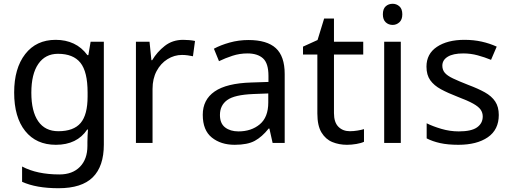

<svg xmlns="http://www.w3.org/2000/svg" viewBox="-20 -757 2707 1017"><path d="M275 -546Q328 -546 370.5 -526Q413 -506 443 -465H448L460 -536H530V9Q530 124 471.5 182Q413 240 290 240Q172 240 97 206V125Q176 167 295 167Q364 167 403.5 126.5Q443 86 443 16V-5Q443 -17 444 -39.5Q445 -62 446 -71H442Q388 10 276 10Q172 10 113.5 -63Q55 -136 55 -267Q55 -395 113.5 -470.5Q172 -546 275 -546ZM287 -472Q220 -472 183 -418.5Q146 -365 146 -266Q146 -167 182.5 -114.5Q219 -62 289 -62Q370 -62 407 -105.5Q444 -149 444 -246V-267Q444 -377 406 -424.5Q368 -472 287 -472Z M950 -546Q965 -546 982.5 -544.5Q1000 -543 1013 -540L1002 -459Q989 -462 973.5 -464Q958 -466 944 -466Q903 -466 867 -443.5Q831 -421 809.5 -380.5Q788 -340 788 -286V0H700V-536H772L782 -438H786Q812 -482 853 -514Q894 -546 950 -546Z M1296 -545Q1394 -545 1441 -502Q1488 -459 1488 -365V0H1424L1407 -76H1403Q1368 -32 1329.5 -11Q1291 10 1223 10Q1150 10 1102 -28.5Q1054 -67 1054 -149Q1054 -229 1117 -272.5Q1180 -316 1311 -320L1402 -323V-355Q1402 -422 1373 -448Q1344 -474 1291 -474Q1249 -474 1211 -461.5Q1173 -449 1140 -433L1113 -499Q1148 -518 1196 -531.5Q1244 -545 1296 -545ZM1322 -259Q1222 -255 1183.5 -227Q1145 -199 1145 -148Q1145 -103 1172.5 -82Q1200 -61 1243 -61Q1311 -61 1356 -98.5Q1401 -136 1401 -214V-262Z M1833 -62Q1853 -62 1874 -65.5Q1895 -69 1908 -73V-6Q1894 1 1868 5.5Q1842 10 1818 10Q1776 10 1740.5 -4.5Q1705 -19 1683 -55Q1661 -91 1661 -156V-468H1585V-510L1662 -545L1697 -659H1749V-536H1904V-468H1749V-158Q1749 -109 1772.5 -85.5Q1796 -62 1833 -62Z M2060 -737Q2080 -737 2095.5 -723.5Q2111 -710 2111 -681Q2111 -653 2095.5 -639Q2080 -625 2060 -625Q2038 -625 2023 -639Q2008 -653 2008 -681Q2008 -710 2023 -723.5Q2038 -737 2060 -737ZM2103 -536V0H2015V-536Z M2622 -148Q2622 -70 2564 -30Q2506 10 2408 10Q2352 10 2311.5 1Q2271 -8 2240 -24V-104Q2272 -88 2317.5 -74.5Q2363 -61 2410 -61Q2477 -61 2507 -82.5Q2537 -104 2537 -140Q2537 -160 2526 -176Q2515 -192 2486.5 -208Q2458 -224 2405 -244Q2353 -264 2316 -284Q2279 -304 2259 -332Q2239 -360 2239 -404Q2239 -472 2294.5 -509Q2350 -546 2440 -546Q2489 -546 2531.5 -536.5Q2574 -527 2611 -510L2581 -440Q2547 -454 2510 -464Q2473 -474 2434 -474Q2380 -474 2351.5 -456.5Q2323 -439 2323 -409Q2323 -387 2336 -371.5Q2349 -356 2379.5 -341.5Q2410 -327 2461 -307Q2512 -288 2548 -268Q2584 -248 2603 -219.5Q2622 -191 2622 -148Z"/></svg>

Font: Noto Sans Khojki
Style: Regular
Weight: 400
Designer: Monotype Design Team
Foundry: Monotype Imaging Inc.
Version: Version 2.003; ttfautohint (v1.8.4.7-5d5b)